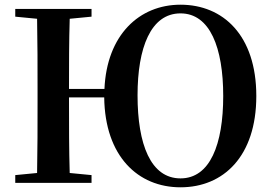

<svg xmlns="http://www.w3.org/2000/svg" viewBox="-20 -779 1160 818"><path d="M749 -19C622 -19 566 -164 566 -373C566 -575 622 -722 749 -722C875 -722 931 -575 931 -370C931 -164 875 -19 749 -19ZM749 19C931 19 1072 -112 1072 -370C1072 -629 930 -759 749 -759C574 -759 435 -631 425 -400H274C274 -501 274 -601 277 -699L370 -708V-741H45V-708L138 -699C140 -597 140 -496 140 -394V-346C140 -243 140 -141 138 -42L45 -33V0H370V-33L277 -42C274 -141 274 -243 274 -364H424C427 -113 568 19 749 19Z"/></svg>

Font: Noto Serif CJK HK
Style: Bold
Weight: 700
Designer: Ryoko NISHIZUKA 西塚涼子 (kana & ideographs); Frank Grießhammer (Latin, Greek & Cyrillic); Wenlong ZHANG 张文龙 (bopomofo); San
Foundry: Adobe
Version: Version 2.001;hotconv 1.1.0;makeotfexe 2.6.0